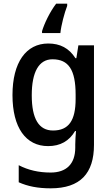

<svg xmlns="http://www.w3.org/2000/svg" viewBox="-20 -786 606 1046"><path d="M346 -754V-766H286C252 -722 221 -657 209 -616V-606H309C313 -647 331 -716 346 -754ZM243 -549C122 -549 48 -446 48 -268C48 -90 121 10 242 10C309 10 357 -18 389 -72H394C392 -52 390 -18 390 0V18C390 108 341 154 256 154C191 154 134 141 82 114V207C131 229 186 240 256 240C418 240 492 158 492 3V-539H407L396 -469H391C356 -524 307 -549 243 -549ZM266 -463C354 -463 392 -405 392 -270V-247C392 -129 354 -75 269 -75C192 -75 153 -138 153 -267C153 -394 192 -463 266 -463Z"/></svg>

Font: Noto Sans Khmer SemiCondensed Medium
Style: Regular
Weight: 500
Width: 4
Designer: Danh Hong and the Monotype Design Team
Foundry: Monotype Imaging Inc.
Version: Version 2.004